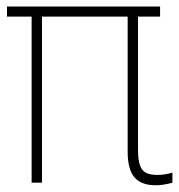

<svg xmlns="http://www.w3.org/2000/svg" viewBox="-20 -550 539 578"><path d="M461.9 -500H395.5V-99.6Q395.5 -69.3 401.1 -53Q406.7 -36.6 419.2 -30Q431.6 -23.4 454.1 -23.4Q475.6 -23.4 499 -30.3V0Q470.7 7.8 449.2 7.8Q405.3 7.8 384.8 -16.1Q364.3 -40 364.3 -93.8V-500H106.4V0H75.2V-500H1V-530.3H461.9Z"/></svg>

Font: Pretendard JP Thin
Style: Regular
Weight: 100
Designer: Base glyphs from Inter by Rasmus Andersson; Hangeul glyphs from Noto Sans CJK(Source Han Sans) by Jang Soo-young and Kan
Foundry: Kil Hyung-jin
Version: Version 1.309